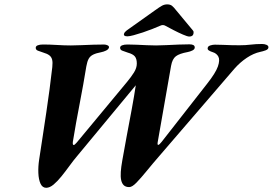

<svg xmlns="http://www.w3.org/2000/svg" viewBox="-20 -863 1278 900"><path d="M196.5 17.3Q178.8 17.3 169.9 -2.1Q161 -21.6 159.8 -52Q158.6 -82.4 163.4 -114.1Q171.9 -170.9 180.5 -226.3Q189 -281.6 197.1 -336.5Q205.1 -391.3 212.3 -444.3Q219.5 -497.3 225.1 -548.4Q227.6 -570.7 224.3 -583.6Q221 -596.4 210.9 -603.9Q200.8 -611.4 183.4 -616.4Q167.6 -621.7 157.5 -625.5Q147.5 -629.3 147.5 -638.9Q147.5 -646.9 156.9 -650.6Q166.2 -654.4 182 -654.4Q211.9 -654.4 246.8 -652.2Q281.6 -650 312.3 -650Q331.9 -650 360.9 -651.3Q389.9 -652.6 418.8 -653.5Q447.7 -654.3 467.8 -654.3Q476.5 -654.3 484.4 -650.5Q492.3 -646.6 490.7 -639.8Q488.2 -631.2 476.8 -625.8Q465.5 -620.4 454.8 -618.4Q430.8 -613.9 416.6 -606.9Q402.5 -599.9 395.7 -587.5Q388.8 -575.1 384.7 -552.1Q370.7 -465.7 353.2 -375.7Q335.7 -285.8 321.6 -199Q319.8 -184.7 324.6 -183.4Q329.3 -182.2 340.1 -195.3L575.8 -479.3Q594.8 -502.2 608.1 -523.4Q621.3 -544.5 621.3 -565.1Q621.3 -587.4 612.1 -598.6Q602.8 -609.8 578.8 -616.4Q562.9 -621.7 553 -625.6Q543 -629.4 543 -639.1Q543 -646.9 552.6 -650.6Q562.1 -654.4 577.4 -654.4Q597.3 -654.4 621.2 -653.3Q645.1 -652.2 668.9 -651.1Q692.7 -650 711.7 -650Q731.5 -650 760.4 -651.5Q789.3 -653 818.3 -654.1Q847.3 -655.2 868.2 -655.2Q892.9 -655.2 892.9 -640.5Q892.9 -631.9 882.1 -626.5Q871.2 -621.1 859.2 -618.9Q821.2 -611.9 804.5 -599.4Q787.7 -586.8 781.9 -554.3L719.3 -197.3Q716.8 -183 722 -183.8Q727.2 -184.7 737.7 -198L950.7 -470.3Q990.8 -521.1 1001.3 -551.3Q1011.8 -581.6 1003.7 -597.3Q995.5 -612.9 977.2 -618.5Q967 -621.5 959.2 -626.4Q951.4 -631.2 953.9 -639.8Q955.5 -646.8 966.2 -650.2Q977 -653.6 987.3 -653.6Q1007 -653.6 1025.8 -652.7Q1044.7 -651.8 1063.7 -651.3Q1082.7 -650.8 1102.1 -650.8Q1131.5 -650.8 1155.3 -653.8Q1179.2 -656.8 1208.7 -656.8Q1219.9 -656.8 1229.1 -652.9Q1238.3 -649 1238.3 -641.4Q1238.3 -631.9 1225 -627Q1211.7 -622.2 1200.5 -620Q1168.6 -613.2 1137 -592.1Q1105.3 -571 1078.5 -540.5L727.4 -132.5Q695.6 -96 668.2 -62.3Q640.7 -28.6 620.1 -7.3Q599.5 14 585.9 14Q569.5 14 560.5 5.6Q551.5 -2.8 548 -18.7Q544.6 -34.6 546.2 -57.7Q547.9 -80.9 553.3 -111.2Q562.5 -164.6 574.3 -227.2Q586.2 -289.7 597.6 -351.4Q609 -413.1 616.5 -463.3L341.5 -131.4Q324.4 -111.3 305.9 -85.8Q287.3 -60.2 268.3 -36.6Q249.2 -12.9 231.1 2.2Q213 17.3 196.5 17.3ZM577.3 -692.7Q557.4 -692.7 561.5 -705.2Q563.9 -712.8 574.2 -720.5L705.6 -813.9Q727.9 -830 739.4 -836.3Q751 -842.5 763.7 -842.5Q777.8 -842.5 786.2 -835.9Q794.5 -829.3 806.4 -813.9L883.4 -721.3Q887.2 -717.3 887.5 -713.1Q887.7 -709 886.9 -705.2Q884.4 -691.7 867.2 -691.7Q858.7 -691.7 837.6 -700.9Q816.4 -710.1 793.5 -721.9Q770.5 -733.8 756 -741.8Q744 -749.2 730 -742Q716.9 -736.2 695.2 -727.6Q673.5 -719 650 -711.1Q626.5 -703.3 606.8 -698Q587.2 -692.7 577.3 -692.7Z"/></svg>

Font: EB Garamond
Style: Italic
Weight: 400
Italic angle: -17.2°
Designer: Georg Duffner and Octavio Pardo
Foundry: Georg Duffner
Version: Version 1.001